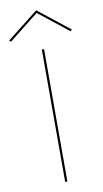

<svg xmlns="http://www.w3.org/2000/svg" viewBox="-109 -896 502 940"><g transform="rotate(-10 142.0 -426.0)"><path d="M142 -852 298 -729 290 -722 142 -839 -6 -722 -14 -729ZM136 0V-658H147V0Z"/></g></svg>

Font: EauTest Hairline
Style: Regular
Weight: 250
Designer: Christian Thalmann (Catharsis Fonts)
Version: Version 0.001;PS 000.001;hotconv 1.0.88;makeotf.lib2.5.64775